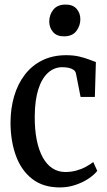

<svg xmlns="http://www.w3.org/2000/svg" viewBox="-20 -809 470 840"><path d="M242 11Q168.5 11 120.8 -26.2Q73 -63.5 49.8 -127.2Q26.5 -191 26 -271Q26 -334 41.8 -387.8Q57.5 -441.5 88.5 -482Q119.5 -522.5 165 -545Q210.5 -567.5 269.5 -567.5Q301.5 -567.5 326 -561.8Q350.5 -556 368.8 -549Q387 -542 399.5 -537.5L395 -385H332.5L312.5 -486.5Q310.5 -497.5 301.2 -503.8Q292 -510 279 -512.5Q266 -515 252.5 -515Q216.5 -515 189.2 -489.8Q162 -464.5 147.2 -417Q132.5 -369.5 132 -301Q131.5 -243 140.5 -197.8Q149.5 -152.5 166.8 -121Q184 -89.5 209 -73Q234 -56.5 265.5 -56.5Q292 -56.5 315 -63Q338 -69.5 356.5 -79.8Q375 -90 388 -100L405.5 -61.5Q392 -44 366.8 -27.2Q341.5 -10.5 309.5 0.2Q277.5 11 242 11ZM259.5 -650Q228 -650 211.8 -669.2Q195.5 -688.5 195.5 -715Q195.5 -744 213.2 -766.5Q231 -789 267 -789H268Q299 -789 315.2 -770.2Q331.5 -751.5 331.5 -725Q331.5 -696 313.8 -673Q296 -650 260.5 -650Z"/></svg>

Font: Merriweather 24pt SemiCondensed
Style: Regular
Weight: 400
Width: 4
Designer: Eben Sorkin
Foundry: Eben Sorkin
Version: Version 2.100